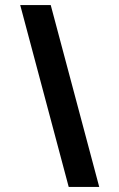

<svg xmlns="http://www.w3.org/2000/svg" viewBox="-20 -740 473 760"><path d="M180.8 -720 372.8 0H252L60 -720Z"/></svg>

Font: Manrope
Style: Regular
Weight: 400
Designer: Mikhail Sharanda
Foundry: Mikhail Sharanda
Version: Version 4.503